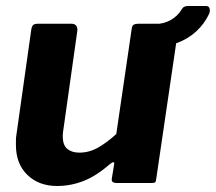

<svg xmlns="http://www.w3.org/2000/svg" viewBox="-20 -609 718 639"><path d="M170 10Q109 10 71 -27Q33 -64 33 -126Q33 -133 33 -141Q33 -149 34 -156L84 -510Q86 -522 90.5 -526Q95 -530 108 -530H218Q229 -530 234 -523Q239 -516 237 -504L190 -171Q189 -166 189 -161.5Q189 -157 189 -154Q189 -126 204 -113.5Q219 -101 244 -101Q278 -101 308.5 -119Q339 -137 367 -163L418 -511Q419 -523 424.5 -526.5Q430 -530 443 -530H551Q563 -530 568.5 -523Q574 -516 572 -504L500 -14Q499 -5 496.5 -2.5Q494 0 486 0H367Q360 0 355.5 -3Q351 -6 352 -14L360 -63Q361 -69 357 -69Q353 -69 346 -63Q300 -23 257.5 -6.5Q215 10 170 10ZM666 -589Q675 -589 677.5 -581Q680 -573 676 -563Q660 -529 632.5 -504Q605 -479 569 -466Q533 -453 491 -453L495 -529Q524 -529 547.5 -542Q571 -555 585 -578Q589 -585 594.5 -587Q600 -589 605 -589Z"/></svg>

Font: Libre Franklin
Style: Bold Italic
Weight: 700
Italic angle: -8°
Designer: Pablo Impallari, Rodrigo Fuenzalida, Nhung Nguyen
Foundry: Impallari Type
Version: Version 3.000